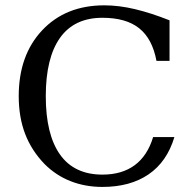

<svg xmlns="http://www.w3.org/2000/svg" viewBox="-20 -699 740 731"><path d="M644 -177.2Q615.7 -83 545.7 -35.2Q475.6 12.7 370.1 12.7Q304.2 12.7 248.5 -9.3Q192.9 -31.2 149.9 -74.2Q100.1 -125.5 75.7 -189.2Q51.3 -252.9 51.3 -333Q51.3 -488.8 140.6 -583.7Q230 -678.7 377 -678.7Q432.6 -678.7 493.4 -664.3Q554.2 -649.9 625.5 -621.6V-467.3H575.7Q560.1 -551.3 510 -591.3Q460 -631.3 370.1 -631.3Q262.7 -631.3 208.5 -554.9Q154.3 -478.5 154.3 -333Q154.3 -187 208.5 -110.6Q262.7 -34.2 370.1 -34.2Q444.3 -34.2 492.9 -70.1Q541.5 -106 563 -177.2Z"/></svg>

Font: KhunPaOh
Style: Regular
Weight: 400
Designer: Khon Soe Zaw Thu
Version: Version 1.00 July 11, 2016, initial release